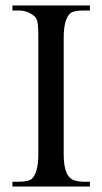

<svg xmlns="http://www.w3.org/2000/svg" viewBox="-20 -682 372 702"><path d="M308.6 -17.6V0H25.4V-17.6H47.9Q87.9 -17.6 98.6 -30.3Q120.1 -54.7 120.1 -117.2V-544.9Q120.1 -591.8 116.2 -604.5Q112.3 -617.2 106.4 -622.1Q82 -643.6 47.9 -643.6H25.4V-662.1H308.6V-643.6H285.2Q245.1 -643.6 234.4 -630.9Q212.9 -607.4 212.9 -544.9V-117.2Q212.9 -30.3 255.9 -21.5Q269.5 -17.6 285.2 -17.6Z"/></svg>

Font: Menaion Unicode
Style: Regular
Weight: 400
Designer: Aleksandr Andreev
Foundry: Ponomar Technologies, Inc.
Version: 2.0